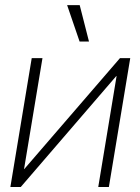

<svg xmlns="http://www.w3.org/2000/svg" viewBox="-20 -748 562 768"><path d="M415.5 0H373L446.3 -443.4H444.8L63 0H21.5L106.9 -515.6H149.9L76.2 -71.8H77.1L460 -515.6H501ZM298.3 -582 248.5 -727.5H298.8L335.9 -582Z"/></svg>

Font: Inter Display ExtraLight
Style: Italic
Weight: 200
Italic angle: -9.39999°
Designer: Rasmus Andersson
Foundry: rsms
Version: Version 4.000;git-a52131595